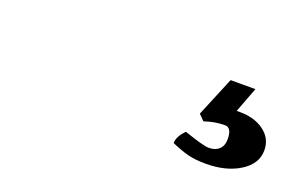

<svg xmlns="http://www.w3.org/2000/svg" viewBox="-42 -133 691 451"><g transform="rotate(20 303.0 92.5)"><path d="M499 94.2Q474.1 94.2 448.2 103L434.1 88.9L475.1 -9.8H537.1L513.2 53.2H522Q558.1 53.2 582 71Q606 88.9 606 118.2Q606 151.9 572 173.3Q538.1 194.8 486.8 194.8Q461.4 194.8 442.9 190.2Q424.3 185.5 399.9 174.8Q399.9 158.2 418 140.1Q467.3 157.2 481 157.2Q497.1 157.2 506.6 148.4Q516.1 139.6 516.1 123Q516.1 94.2 499 94.2Z"/></g></svg>

Font: Linear Smooth
Style: Bold
Weight: 700
Designer: Philipp H. Poll, Flanker
Foundry: Philipp H. Poll, reworked by Flanker
Version: Version 1.061 | FøM Fix